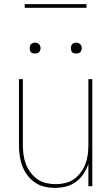

<svg xmlns="http://www.w3.org/2000/svg" viewBox="-20 -904 540 932"><path d="M247 8Q221 8 195.5 2Q170 -4 149 -18.5Q128 -33 112.5 -54Q97 -75 88 -99Q79 -123 75.5 -148.5Q72 -174 72 -200V-520H91V-200Q91 -177 94 -153.5Q97 -130 105.5 -108Q114 -86 128 -67Q142 -48 161 -34.5Q180 -21 203.5 -15.5Q227 -10 250 -10Q273 -10 296.5 -15.5Q320 -21 339 -34.5Q358 -48 372 -67Q386 -86 394.5 -108Q403 -130 406 -153.5Q409 -177 409 -200V-520H428V0H409V-108Q400 -82 385 -59.5Q370 -37 348 -21Q326 -5 299.5 1.5Q273 8 247 8ZM350 -644Q345 -644 339.5 -645.5Q334 -647 330.5 -650.5Q327 -654 325.5 -659.5Q324 -665 324 -670Q324 -675 325.5 -680.5Q327 -686 330.5 -689.5Q334 -693 339.5 -695Q345 -697 350 -697Q355 -697 360.5 -695Q366 -693 369.5 -689.5Q373 -686 375 -680.5Q377 -675 377 -670Q377 -665 375 -659.5Q373 -654 369.5 -650.5Q366 -647 360.5 -645.5Q355 -644 350 -644ZM150 -644Q145 -644 139.5 -645.5Q134 -647 130.5 -650.5Q127 -654 125.5 -659.5Q124 -665 124 -670Q124 -675 125.5 -680.5Q127 -686 130.5 -689.5Q134 -693 139.5 -695Q145 -697 150 -697Q155 -697 160.5 -695Q166 -693 169.5 -689.5Q173 -686 175 -680.5Q177 -675 177 -670Q177 -665 175 -659.5Q173 -654 169.5 -650.5Q166 -647 160.5 -645.5Q155 -644 150 -644ZM100 -866V-884H400V-866Z"/></svg>

Font: Zed Mono Thin
Style: Regular
Weight: 100
Monospace: yes
Designer: Belleve Invis
Foundry: Belleve Invis
Version: Version 1.0.0; ttfautohint (v1.8.4)